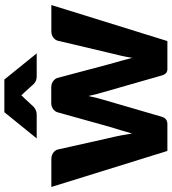

<svg xmlns="http://www.w3.org/2000/svg" viewBox="25 -793 768 858"><g transform="rotate(-90 409.0 -364.0)"><path d="M2.5 0ZM2.5 -518.5H126.5Q143 -518.5 154.2 -510.8Q165.5 -503 169.5 -491.5L221.5 -259Q228 -232.5 232.8 -207.5Q237.5 -182.5 241.5 -158Q248.5 -182.5 255.8 -207.5Q263 -232.5 271.5 -259L336.5 -492Q340.5 -503.5 351.5 -511.2Q362.5 -519 377.5 -519H446.5Q463 -519 474.2 -511.2Q485.5 -503.5 489.5 -492L551.5 -259Q559 -232.5 566 -207.5Q573 -182.5 579.5 -157Q583.5 -182 589 -207Q594.5 -232 601.5 -259L656.5 -491.5Q660.5 -503 671.5 -510.8Q682.5 -518.5 697.5 -518.5H815.5L654.5 0H528.5Q518.5 0 511.5 -6Q504.5 -12 500.5 -26L426.5 -284.5Q421 -302 416.8 -319Q412.5 -336 409 -353Q405.5 -335.5 401.2 -318.2Q397 -301 391.5 -283.5L316.5 -26Q309 0 283.5 0H163.5ZM599.5 -584H496.5Q487.5 -584 479 -586.8Q470.5 -589.5 462 -598L424.5 -639.5Q421.5 -642.5 418.2 -645.8Q415 -649 412 -653Q409 -649 405.8 -645.5Q402.5 -642 399.5 -639.5L361 -598Q353.5 -591 344.5 -587.5Q335.5 -584 326.5 -584H219.5L336.5 -728.5H482.5Z"/></g></svg>

Font: Lato Black
Style: Regular
Weight: 900
Designer: Lukasz Dziedzic
Foundry: tyPoland Lukasz Dziedzic
Version: Version 2.007; 2014-02-27